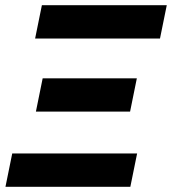

<svg xmlns="http://www.w3.org/2000/svg" viewBox="-20 -718 661 738"><path d="M115 -570 141 -698H621L595 -570ZM118 -289 144 -417H506L480 -289ZM1 0 27 -128H507L481 0Z"/></svg>

Font: IBM Plex Sans
Style: Italic
Weight: 400
Italic angle: -11.31°
Designer: Mike Abbink, Paul van der Laan, Pieter van Rosmalen
Foundry: Bold Monday
Version: Version 3.201